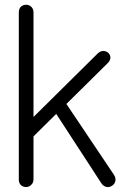

<svg xmlns="http://www.w3.org/2000/svg" viewBox="-20 -754 540 792"><path d="M57.6 -702.1V-12.7Q57.6 1 66.4 9.8Q75.2 17.6 87.9 17.6Q99.6 17.6 108.4 8.8Q118.2 0 118.2 -14.6V-191.4L211.9 -284.2L399.4 3.9Q408.2 15.6 421.9 17.6Q433.6 18.6 444.3 10.7Q454.1 3.9 456.1 -8.8Q458 -21.5 449.2 -34.2L253.9 -325.2L422.9 -492.2Q434.6 -502.9 435.5 -515.6Q435.5 -526.4 427.7 -535.2Q418.9 -543 407.2 -543.9Q394.5 -543.9 383.8 -534.2L118.2 -271.5V-702.1Q118.2 -717.8 108.4 -726.6Q99.6 -734.4 87.9 -734.4Q75.2 -734.4 66.4 -726.6Q57.6 -717.8 57.6 -702.1Z"/></svg>

Font: GulimChe
Style: Regular
Weight: 400
Monospace: yes
Version: Version 2.21